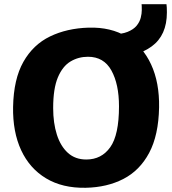

<svg xmlns="http://www.w3.org/2000/svg" viewBox="-20 -882 816 910"><path d="M386 8Q276 10 198.2 -36.8Q120.5 -83.5 80.2 -170.2Q40 -257 42 -375Q44.5 -507 90.8 -588.8Q137 -670.5 217 -709.2Q297 -748 400 -751Q505.5 -754 581 -708.2Q656.5 -662.5 696.2 -576.5Q736 -490.5 734 -373Q731.5 -241 687 -157.5Q642.5 -74 565 -34Q487.5 6 386 8ZM389 -126Q461 -126 502.5 -184.2Q544 -242.5 544 -378Q544 -483 508 -548Q472 -613 397 -613Q351.5 -613 314 -590.5Q276.5 -568 254.2 -515Q232 -462 232 -370Q232 -299 249.5 -244Q267 -189 301.8 -157.5Q336.5 -126 389 -126ZM510 -609V-719Q556.5 -719.5 584.8 -731Q613 -742.5 627.5 -760.2Q642 -778 647 -797.8Q652 -817.5 652 -834Q652 -858 651 -862H769Q770 -856 770.5 -846.2Q771 -836.5 771 -823Q771 -715 699.5 -662.5Q628 -610 510 -609Z"/></svg>

Font: Merriweather Sans ExtraBold
Style: Regular
Weight: 800
Designer: Eben Sorkin
Foundry: Eben Sorkin
Version: Version 2.001; ttfautohint (v1.8.3)